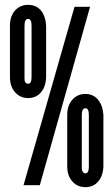

<svg xmlns="http://www.w3.org/2000/svg" viewBox="-20 -763 449 791"><path d="M96 -359Q128.5 -359 148.5 -382.2Q168.5 -405.5 170 -445V-658Q167 -698.5 147.8 -720.8Q128.5 -743 96 -743Q62.5 -743 41.8 -719.5Q21 -696 21 -658V-445Q21 -407 42 -383Q63 -359 96 -359ZM77 0H144L351 -735H287ZM96 -418Q79 -418 81 -445V-658Q81 -685 96 -685Q110 -685 110 -658V-445Q110 -418 96 -418ZM332 8Q364.5 8 384.5 -15.2Q404.5 -38.5 406 -77V-290Q403 -330 383.2 -353Q363.5 -376 332 -376Q299 -376 278 -352Q257 -328 257 -290V-77Q257 -39.5 277.8 -15.8Q298.5 8 332 8ZM332 -49Q324 -49 320 -56.8Q316 -64.5 317 -77V-290Q317 -317 332 -317Q346 -317 346 -290V-77Q346 -49 332 -49Z"/></svg>

Font: League Gothic Condensed
Style: Regular
Weight: 400
Width: 3
Designer: The League of Moveable Type
Version: Version 1.600; ttfautohint (v1.8.3)